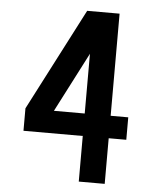

<svg xmlns="http://www.w3.org/2000/svg" viewBox="-53 -780 681 826"><g transform="rotate(5 288.0 -367.5)"><path d="M318 0H430V-197H506V-294H430V-735H290L62 -294V-197H318ZM185 -294 318 -552V-294Z"/></g></svg>

Font: Iosevka Sparkle Semibold
Style: Regular
Weight: 600
Designer: Belleve Invis
Foundry: Belleve Invis
Version: Version 4.5.0; ttfautohint (v1.8.3)